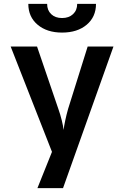

<svg xmlns="http://www.w3.org/2000/svg" viewBox="-20 -970 640 990"><path d="M173 0 248 -187 35 -730H171L281 -408Q291 -380 298.5 -349.5Q306 -319 308 -300Q310 -319 316.5 -349.5Q323 -380 331 -408L432 -730H565L305 0ZM300 -802Q222 -802 174 -842.5Q126 -883 126 -950H223Q223 -917 244 -897Q265 -877 300 -877Q335 -877 356.5 -897Q378 -917 378 -950H475Q475 -883 427 -842.5Q379 -802 300 -802Z"/></svg>

Font: NKDuy Mono
Style: Bold
Weight: 700
Monospace: yes
Designer: NKDuy
Foundry: NKDuy
Version: Version 2.251; ttfautohint (v1.8.4.7-5d5b)